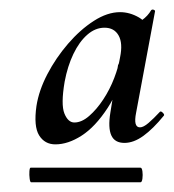

<svg xmlns="http://www.w3.org/2000/svg" viewBox="-20 -658 358 395"><path d="M94 -361Q72 -361 60.5 -379.5Q49 -398 55 -440Q60 -472 77.5 -505.5Q95 -539 120 -568Q145 -597 173 -615Q201 -633 227 -633Q247 -633 266 -622Q285 -611 288 -586L249 -606Q260 -608 272 -616.5Q284 -625 291 -637Q293 -639 296 -638Q299 -637 299 -635L260 -426Q254 -396 268 -396Q275 -396 285.5 -405Q296 -414 309 -428Q311 -430 315 -426Q319 -422 317 -420Q295 -393 275 -378.5Q255 -364 236 -364Q216 -364 209 -379.5Q202 -395 207 -426L223 -525L243 -537Q227 -475 201.5 -436Q176 -397 148 -379Q120 -361 94 -361ZM44 -283Q42 -283 41 -290.5Q40 -298 40.5 -305.5Q41 -313 43 -313H269Q272 -313 273 -305.5Q274 -298 273 -290.5Q272 -283 269 -283ZM133 -406Q148 -406 163.5 -419.5Q179 -433 192.5 -453.5Q206 -474 215 -497.5Q224 -521 227 -540Q233 -569 224 -585Q215 -601 195 -601Q176 -601 159.5 -586.5Q143 -572 131 -547Q119 -522 113 -490Q105 -443 112.5 -424.5Q120 -406 133 -406Z"/></svg>

Font: Cormorant Garamond Light
Style: Bold Italic
Weight: 700
Italic angle: -10°
Version: Version 4.001